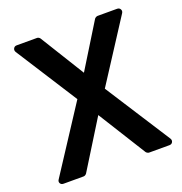

<svg xmlns="http://www.w3.org/2000/svg" viewBox="-127 -809 871 919"><g transform="rotate(-20 309.0 -349.5)"><path d="M42 0Q29.8 0 24.9 -9Q20 -18.1 26.9 -27.8L242.2 -357.9L42 -670.9Q36.1 -680.7 41 -689.9Q45.9 -699.2 57.1 -699.2H160.2Q169.4 -699.2 175.8 -690.9L314.9 -465.8L453.1 -689.9Q455.1 -693.4 460.2 -696.3Q465.3 -699.2 469.2 -699.2H568.8Q580.1 -699.2 585.2 -689.9Q590.3 -680.7 584 -670.9L382.8 -359.9L596.2 -27.8Q602.1 -18.1 597.2 -9Q592.3 0 581.1 0H477.1Q473.6 0 468.5 -2.9Q463.4 -5.9 461.9 -8.8L310.1 -252L159.2 -8.8Q152.3 0 143.1 0Z"/></g></svg>

Font: Fragment Mono
Style: Bold
Weight: 700
Designer: Wei Huang based on Nimbus Sans by URW Studio, based on Helvetica by Max Miedinger.
Foundry: Wei Huang
Version: Version 1.011